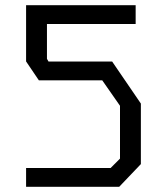

<svg xmlns="http://www.w3.org/2000/svg" viewBox="-20 -716 640 736"><path d="M80 -696V-480.5L129 -408H372L440 -310.5V-108L404 -72H80V0H437L520 -87V-319L410 -480H166L160 -490.5V-624H500V-696Z"/></svg>

Font: Kode Mono
Style: Regular
Weight: 400
Monospace: yes
Designer: Isa Ozler
Foundry: Kadena LLC
Version: Version 1.000;gftools[0.9.28]